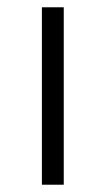

<svg xmlns="http://www.w3.org/2000/svg" viewBox="-20 -507 290 527"><path d="M155 0H95V-487H155Z"/></svg>

Font: Inria Sans Light
Style: Regular
Weight: 300
Designer: Black Foundry Team
Foundry: Black Foundry
Version: Version 1.2; ttfautohint (v1.8.3)